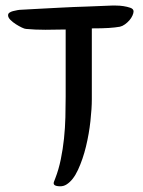

<svg xmlns="http://www.w3.org/2000/svg" viewBox="-20 -630 515 690"><path d="M216 -524Q180 -523 143 -523Q106 -523 74 -526Q69 -526 58.5 -531Q48 -536 37 -543Q26 -550 17.5 -558.5Q9 -567 9 -575Q9 -581 14 -584.5Q19 -588 26.5 -590Q34 -592 42.5 -593.5Q51 -595 57 -595Q73 -596 111.5 -598Q150 -600 197 -602.5Q244 -605 293.5 -606.5Q343 -608 381 -610Q384 -610 397 -610Q410 -610 423.5 -608Q437 -606 448.5 -602Q460 -598 460 -589Q460 -583 456 -574Q452 -565 445 -557Q438 -549 429 -542.5Q420 -536 411 -534Q394 -531 371 -529.5Q348 -528 310 -528V-273Q310 -241 305 -195Q300 -149 289 -103.5Q278 -58 260.5 -20Q243 18 219 33Q208 40 194.5 39.5Q181 39 176 35Q171 31 174 23Q177 15 179 10Q191 -21 198.5 -57.5Q206 -94 210 -132Q214 -170 215 -208.5Q216 -247 216 -282Z"/></svg>

Font: BM YEONSUNG
Style: Regular
Weight: 400
Designer: Bongjin Kim; Myungsoo Han; Jaehyun Keum; Jihee Min; Dokyung Lee; Chorong Kim; Jooyeon Kang; Sang-a Kim;
Foundry: Sandoll Communications Inc.
Version: Version 1.000;PS 1;hotconv 16.6.51;makeotf.lib2.5.65220